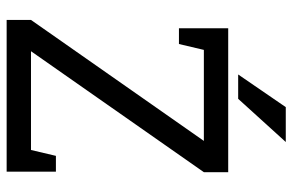

<svg xmlns="http://www.w3.org/2000/svg" viewBox="-171 -709 880 578"><g transform="rotate(90 269.0 -420.0)"><path d="M404.2 -593.7H75L65 -667H498.3V-593.7L134.2 -73.3H486.7L496.7 0H40V-73.3ZM496.7 -148.3V0H414.2L449.2 -148.3ZM65 -518.7V-667H147.5L112.5 -518.7ZM407.5 -840.3 277.5 -697H204.2L302.5 -840.3Z"/></g></svg>

Font: Epunda Slab Light
Style: Regular
Weight: 300
Designer: Simon Atzbach
Foundry: typofactur
Version: Version 1.102